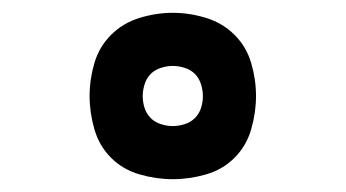

<svg xmlns="http://www.w3.org/2000/svg" viewBox="-20 -804 540 300"><path d="M250 -524Q224 -524 198 -531.5Q172 -539 153.5 -557.5Q135 -576 127.5 -602Q120 -628 120 -654Q120 -680 127.5 -705.5Q135 -731 153.5 -749.5Q172 -768 198 -776Q224 -784 250 -784Q276 -784 302 -776Q328 -768 346.5 -749.5Q365 -731 372.5 -705.5Q380 -680 380 -654Q380 -628 372.5 -602Q365 -576 346.5 -557.5Q328 -539 302 -531.5Q276 -524 250 -524ZM250 -607Q259 -607 268.5 -610Q278 -613 284.5 -619.5Q291 -626 294 -635Q297 -644 297 -654Q297 -663 294 -672.5Q291 -682 284.5 -688.5Q278 -695 268.5 -698Q259 -701 250 -701Q241 -701 231.5 -698Q222 -695 215.5 -688.5Q209 -682 206 -672.5Q203 -663 203 -654Q203 -644 206 -635Q209 -626 215.5 -619.5Q222 -613 231.5 -610Q241 -607 250 -607Z"/></svg>

Font: Iosevka SS04 Heavy
Style: Regular
Weight: 900
Monospace: yes
Designer: Belleve Invis
Foundry: Belleve Invis
Version: Version 19.0.0; ttfautohint (v1.8.4)